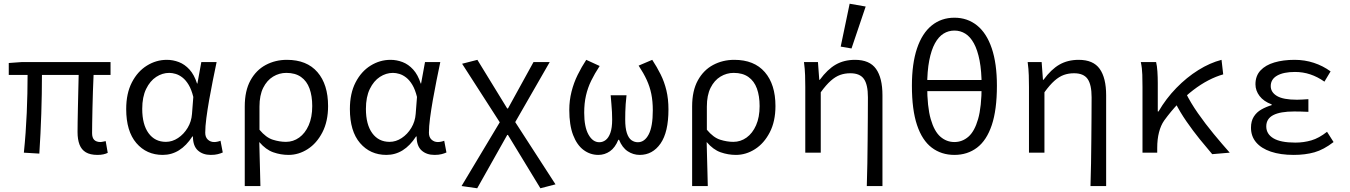

<svg xmlns="http://www.w3.org/2000/svg" viewBox="-20 -819 7240 1030"><path d="M503 12Q464 12 440.5 -2Q417 -16 406.5 -43.5Q396 -71 396 -111Q396 -129 396.5 -164Q397 -199 398 -242.5Q399 -286 400 -331.5Q401 -377 402 -417H205Q205 -316 201.5 -209Q198 -102 191 5L108 0Q119 -107 123.5 -213.5Q128 -320 128 -417H27V-481L96 -486H573V-417H482Q480 -376 478.5 -329Q477 -282 476 -237Q475 -192 474.5 -157Q474 -122 474 -105Q474 -80 485.5 -68.5Q497 -57 520 -57Q524 -57 530 -58.5Q536 -60 547 -62L558 1Q548 6 534.5 9Q521 12 503 12Z M853 12Q766 12 711.5 -51.5Q657 -115 657 -234Q657 -318 687.5 -377Q718 -436 768 -467Q818 -498 875 -498Q908 -498 939.5 -486Q971 -474 996.5 -446Q1022 -418 1037 -371H1039L1060 -486H1142Q1132 -438 1121.5 -386Q1111 -334 1102 -282.5Q1093 -231 1087 -185.5Q1081 -140 1081 -107Q1081 -83 1095 -70Q1109 -57 1129 -57Q1137 -57 1146.5 -59Q1156 -61 1163 -64L1175 -1Q1164 4 1148.5 8Q1133 12 1111 12Q1068 12 1041.5 -12Q1015 -36 1015 -87H1012Q948 12 853 12ZM870 -58Q904 -58 935 -78.5Q966 -99 986.5 -133Q1007 -167 1010 -208L1017 -299Q1007 -339 992 -364Q977 -389 959 -403Q941 -417 922.5 -422.5Q904 -428 888 -428Q851 -428 818 -406.5Q785 -385 764 -342Q743 -299 743 -235Q743 -151 777 -104.5Q811 -58 870 -58Z M1293 179V-248Q1293 -332 1323.5 -387.5Q1354 -443 1405.5 -470.5Q1457 -498 1519 -498Q1626 -498 1683 -432Q1740 -366 1740 -250Q1740 -168 1709.5 -109Q1679 -50 1630.5 -19Q1582 12 1528 12Q1486 12 1446 -2Q1406 -16 1371 -57Q1372 -14 1373 23.5Q1374 61 1375 98.5Q1376 136 1377 179ZM1514 -58Q1553 -58 1585 -81Q1617 -104 1636 -147Q1655 -190 1655 -250Q1655 -304 1640.5 -344Q1626 -384 1595 -406Q1564 -428 1516 -428Q1478 -428 1445 -408Q1412 -388 1392 -348Q1372 -308 1372 -247V-123Q1407 -81 1443.5 -69.5Q1480 -58 1514 -58Z M2053 12Q1966 12 1911.5 -51.5Q1857 -115 1857 -234Q1857 -318 1887.5 -377Q1918 -436 1968 -467Q2018 -498 2075 -498Q2108 -498 2139.5 -486Q2171 -474 2196.5 -446Q2222 -418 2237 -371H2239L2260 -486H2342Q2332 -438 2321.5 -386Q2311 -334 2302 -282.5Q2293 -231 2287 -185.5Q2281 -140 2281 -107Q2281 -83 2295 -70Q2309 -57 2329 -57Q2337 -57 2346.5 -59Q2356 -61 2363 -64L2375 -1Q2364 4 2348.5 8Q2333 12 2311 12Q2268 12 2241.5 -12Q2215 -36 2215 -87H2212Q2148 12 2053 12ZM2070 -58Q2104 -58 2135 -78.5Q2166 -99 2186.5 -133Q2207 -167 2210 -208L2217 -299Q2207 -339 2192 -364Q2177 -389 2159 -403Q2141 -417 2122.5 -422.5Q2104 -428 2088 -428Q2051 -428 2018 -406.5Q1985 -385 1964 -342Q1943 -299 1943 -235Q1943 -151 1977 -104.5Q2011 -58 2070 -58Z M2540 191 2456 179 2661 -163 2459 -477 2541 -498 2701 -237H2705L2842 -486H2929L2744 -164L2960 170L2879 191L2705 -95H2701Z M3190 12Q3146 12 3110.5 -14.5Q3075 -41 3054.5 -94.5Q3034 -148 3034 -229Q3034 -280 3046 -327.5Q3058 -375 3079 -417.5Q3100 -460 3125 -498L3197 -465Q3170 -424 3151.5 -386Q3133 -348 3123.5 -306.5Q3114 -265 3114 -214Q3114 -138 3137 -97Q3160 -56 3195 -56Q3214 -56 3229.5 -68Q3245 -80 3254.5 -106.5Q3264 -133 3264 -178Q3264 -198 3263 -218Q3262 -238 3260 -260Q3258 -282 3256 -308H3341Q3338 -282 3336.5 -260Q3335 -238 3334.5 -218Q3334 -198 3334 -178Q3334 -132 3343 -105Q3352 -78 3367.5 -67Q3383 -56 3402 -56Q3438 -56 3460 -98Q3482 -140 3482 -227Q3482 -276 3474 -315Q3466 -354 3449.5 -390Q3433 -426 3406 -467L3479 -498Q3504 -460 3524 -420Q3544 -380 3555 -334Q3566 -288 3566 -232Q3566 -110 3523.5 -49Q3481 12 3412 12Q3377 12 3347.5 -7.5Q3318 -27 3301 -69H3297Q3280 -27 3252 -7.5Q3224 12 3190 12Z M3693 179V-248Q3693 -332 3723.5 -387.5Q3754 -443 3805.5 -470.5Q3857 -498 3919 -498Q4026 -498 4083 -432Q4140 -366 4140 -250Q4140 -168 4109.5 -109Q4079 -50 4030.5 -19Q3982 12 3928 12Q3886 12 3846 -2Q3806 -16 3771 -57Q3772 -14 3773 23.5Q3774 61 3775 98.5Q3776 136 3777 179ZM3914 -58Q3953 -58 3985 -81Q4017 -104 4036 -147Q4055 -190 4055 -250Q4055 -304 4040.5 -344Q4026 -384 3995 -406Q3964 -428 3916 -428Q3878 -428 3845 -408Q3812 -388 3792 -348Q3772 -308 3772 -247V-123Q3807 -81 3843.5 -69.5Q3880 -58 3914 -58Z M4630 179Q4632 119 4633 57Q4634 -5 4634.5 -66.5Q4635 -128 4635.5 -186.5Q4636 -245 4636 -297Q4636 -365 4614.5 -395.5Q4593 -426 4542 -426Q4512 -426 4487 -417Q4462 -408 4437 -386Q4412 -364 4383 -324V0H4300V-353Q4300 -382 4299 -415Q4298 -448 4293 -486H4368L4375 -391H4378Q4419 -447 4463.5 -472.5Q4508 -498 4567 -498Q4645 -498 4679.5 -449.5Q4714 -401 4714 -308V179ZM4548 -559 4490 -569 4538 -799 4624 -784Z M5100 12Q5030 12 4978.5 -27Q4927 -66 4899.5 -148Q4872 -230 4872 -359Q4872 -478 4899.5 -559.5Q4927 -641 4978.5 -682.5Q5030 -724 5100 -724Q5170 -724 5221.5 -682.5Q5273 -641 5300.5 -559.5Q5328 -478 5328 -359Q5328 -230 5300.5 -148Q5273 -66 5221.5 -27Q5170 12 5100 12ZM5100 -57Q5142 -57 5175 -85.5Q5208 -114 5227 -180Q5246 -246 5246 -359Q5246 -438 5235 -494.5Q5224 -551 5204.5 -586.5Q5185 -622 5158.5 -638.5Q5132 -655 5100 -655Q5068 -655 5041.5 -638.5Q5015 -622 4995.5 -586.5Q4976 -551 4965 -494.5Q4954 -438 4954 -359Q4954 -246 4973 -180Q4992 -114 5025 -85.5Q5058 -57 5100 -57ZM4917 -330V-390H5283V-330Z M5830 179Q5832 119 5833 57Q5834 -5 5834.5 -66.5Q5835 -128 5835.5 -186.5Q5836 -245 5836 -297Q5836 -365 5814.5 -395.5Q5793 -426 5742 -426Q5712 -426 5687 -417Q5662 -408 5637 -386Q5612 -364 5583 -324V0H5500V-353Q5500 -382 5499 -415Q5498 -448 5493 -486H5568L5575 -391H5578Q5619 -447 5663.5 -472.5Q5708 -498 5767 -498Q5845 -498 5879.5 -449.5Q5914 -401 5914 -308V179Z M6109 0V-353Q6109 -382 6108 -418Q6107 -454 6100 -486H6182Q6187 -466 6189 -435.5Q6191 -405 6191 -373V-221H6195Q6235 -290 6290.5 -347Q6346 -404 6408.5 -443Q6471 -482 6533 -498L6542 -420Q6503 -409 6462.5 -388Q6422 -367 6381.5 -336Q6341 -305 6301.5 -264Q6262 -223 6225 -172Q6207 -146 6197.5 -109Q6188 -72 6188 -25V0ZM6483 8Q6452 -28 6416 -72.5Q6380 -117 6345 -167.5Q6310 -218 6285 -268L6341 -321Q6367 -268 6406.5 -211.5Q6446 -155 6491 -100.5Q6536 -46 6577 0Z M6920 12Q6849 12 6797.5 -5.5Q6746 -23 6718.5 -55.5Q6691 -88 6691 -134Q6691 -169 6706 -193Q6721 -217 6746.5 -231.5Q6772 -246 6802 -255V-259Q6759 -275 6737 -304Q6715 -333 6715 -367Q6715 -412 6742 -441Q6769 -470 6816.5 -484Q6864 -498 6925 -498Q6979 -498 7028 -482Q7077 -466 7118 -436L7085 -381Q7048 -407 7009 -420Q6970 -433 6927 -433Q6866 -433 6831.5 -413.5Q6797 -394 6797 -357Q6797 -324 6830.5 -304Q6864 -284 6938 -284Q6952 -284 6966.5 -285Q6981 -286 6999 -287V-219Q6978 -220 6959.5 -220.5Q6941 -221 6923 -221Q6848 -221 6810.5 -201.5Q6773 -182 6773 -141Q6773 -100 6811.5 -77Q6850 -54 6929 -54Q6974 -54 7015 -66Q7056 -78 7099 -112L7134 -57Q7081 -16 7031.5 -2Q6982 12 6920 12Z"/></svg>

Font: Source Code Variable
Style: Regular
Weight: 400
Monospace: yes
Designer: Paul D. Hunt, Teo Tuominen
Foundry: Adobe Systems Incorporated
Version: Version 1.010;hotconv 1.0.106;makeotfexe 2.5.65593